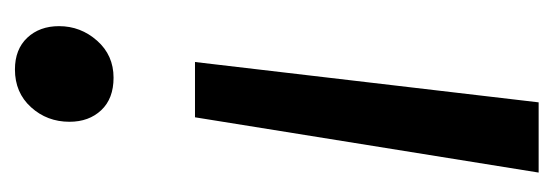

<svg xmlns="http://www.w3.org/2000/svg" viewBox="-262 -467 741 257"><g transform="rotate(90 108.5 -338.5)"><path d="M63 -229 117 -689H211L137 -229ZM15 -47Q15 -76 34.5 -98Q54 -120 84 -120Q112 -120 127.5 -103.5Q143 -87 143 -61Q143 -31 123.5 -9.5Q104 12 73 12Q46 12 30.5 -4.5Q15 -21 15 -47Z"/></g></svg>

Font: Fira Sans Extra Condensed
Style: Italic
Weight: 400
Width: 3
Italic angle: -8°
Designer: Carrois Corporate & Edenspiekermann AG
Foundry: Carrois Corporate GbR & Edenspiekermann AG
Version: Version 4.203